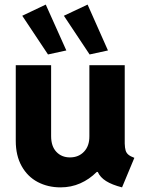

<svg xmlns="http://www.w3.org/2000/svg" viewBox="-20 -810 630 838"><path d="M48.8 -195.3V-525.4H203.1V-215.8Q203.1 -171.4 226.1 -147.2Q249 -123 285.2 -123Q323.2 -123 346.9 -148.2Q370.6 -173.3 370.1 -215.8V-525.4H524.4V-183.6Q524.9 -164.6 528.3 -153.3Q531.7 -142.1 540.5 -134.8Q549.3 -127.4 566.4 -121.1L512.7 7.8Q468.8 -3.4 442.9 -19.8Q417 -36.1 406.7 -59.6H402.3Q370.1 -27.3 330.3 -9.8Q290.5 7.8 244.1 7.8Q189 7.8 144.5 -15.6Q100.1 -39.1 74.5 -85Q48.8 -130.9 48.8 -195.3ZM258.8 -741.2 362.3 -790 451.2 -589.8 371.1 -572.3ZM77.1 -741.2 179.7 -790 269.5 -589.8 189.5 -572.3Z"/></svg>

Font: Reddit Sans Strawberry ExBold
Style: Regular
Weight: 800
Designer: Stephen Hutchings
Foundry: Reddit
Version: Version 1.013